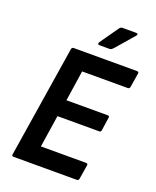

<svg xmlns="http://www.w3.org/2000/svg" viewBox="-154 -934 831 1024"><g transform="rotate(20 261.0 -422.5)"><path d="M50 0Q39 0 41 -11L141 -644Q143 -655 153 -655H512Q524 -655 522 -644L509 -564Q507 -553 497 -553H238L212 -380H446Q458 -380 455 -368L444 -294Q443 -284 433 -284H196L168 -102H424Q436 -102 434 -91L421 -11Q419 0 409 0ZM276 -716Q270 -716 268.5 -720.5Q267 -725 270 -730L343 -834Q350 -845 361 -845H439Q446 -845 447.5 -840.5Q449 -836 444 -831L354 -727Q350 -723 345.5 -719.5Q341 -716 334 -716Z"/></g></svg>

Font: Sofia Sans Semi Condensed
Style: Bold Italic
Weight: 700
Italic angle: -9°
Version: Version 4.100